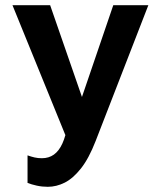

<svg xmlns="http://www.w3.org/2000/svg" viewBox="-20 -524 618 739"><path d="M164 195Q142 195 121.5 190.5Q101 186 86 180V74Q100 79 113 82Q126 85 141 85Q168 85 187.5 71Q207 57 220 28.5Q233 0 241 -45L243 24L28 -504H173L303 -129H288L416 -504H551L348 19Q322 86 291.5 124.5Q261 163 229 179Q197 195 164 195Z"/></svg>

Font: Maven Pro SemiBold
Style: Regular
Weight: 600
Designer: Joe Prince
Foundry: Joe Prince
Version: Version 2.103